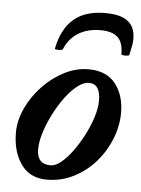

<svg xmlns="http://www.w3.org/2000/svg" viewBox="-49 -672 533 725"><g transform="rotate(5 217.5 -310.0)"><path d="M155 13Q91 13 57.5 -34.5Q24 -82 24 -154Q24 -200 45.5 -246.5Q67 -293 103.5 -331.5Q140 -370 185 -393Q230 -416 277 -416Q345 -416 379 -372.5Q413 -329 413 -263Q413 -212 393 -162.5Q373 -113 338 -73.5Q303 -34 256 -10.5Q209 13 155 13ZM165 -42Q183 -42 205 -60Q227 -78 248 -107Q269 -136 287 -171Q305 -206 315.5 -240Q326 -274 326 -302Q326 -365 282 -365Q262 -365 238.5 -346.5Q215 -328 193 -298Q171 -268 153 -232.5Q135 -197 124 -162Q113 -127 113 -99Q113 -42 165 -42ZM143 -483Q158 -558 201.5 -595.5Q245 -633 321 -633Q380 -633 407.5 -611Q435 -589 435 -545Q435 -532 432 -517Q429 -502 425 -483Q425 -481 417.5 -480Q410 -479 402.5 -480Q395 -481 395 -483Q395 -529 373.5 -548Q352 -567 309 -567Q260 -567 225 -545.5Q190 -524 173 -483Q171 -479 156.5 -479Q142 -479 143 -483Z"/></g></svg>

Font: Junicode
Style: Bold Italic
Weight: 700
Italic angle: -11°
Designer: Peter S. Baker
Version: Version 2.100; ttfautohint (v1.8.4)